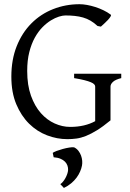

<svg xmlns="http://www.w3.org/2000/svg" viewBox="-20 -650 623 917"><path d="M508.8 -580.1Q512.2 -577.6 507.8 -570.6Q503.4 -563.5 495.4 -554.7Q487.3 -545.9 477.8 -537.4Q468.3 -528.8 461.9 -522.9L445.8 -525.9Q429.7 -541 412.6 -551Q395.5 -561 376.7 -566.4Q357.9 -571.8 336.9 -574Q315.9 -576.2 292 -576.2Q279.8 -576.2 261.5 -570.6Q243.2 -564.9 222.9 -552.5Q202.6 -540 182.6 -519.8Q162.6 -499.5 146.2 -470Q129.9 -440.4 119.9 -401.1Q109.9 -361.8 109.9 -311Q109.9 -243.2 127.9 -192.9Q146 -142.6 175.3 -109.6Q204.6 -76.7 241.2 -60.3Q277.8 -43.9 314.9 -43.9Q350.6 -43.9 380.6 -51Q410.6 -58.1 434.6 -71.3V-236.8Q434.6 -242.2 429.9 -247.3Q425.3 -252.4 413.8 -257.3Q402.3 -262.2 383.1 -267.1Q363.8 -272 334 -276.9V-297.9H559.1V-276.9Q531.2 -270 519.5 -259Q507.8 -248 507.8 -236.8V-75.2Q471.7 -45.4 443.1 -27.8Q414.6 -10.3 390.6 -0.7Q366.7 8.8 345.2 11.7Q323.7 14.6 301.8 14.6Q252.4 14.6 204.6 -3.7Q156.7 -22 118.9 -59.3Q81.1 -96.7 57.6 -152.6Q34.2 -208.5 34.2 -284.2Q34.2 -365.2 59.8 -429.4Q85.4 -493.7 129.9 -538.3Q174.3 -583 233.6 -606.4Q293 -629.9 359.9 -629.9Q376 -629.9 395.3 -626.5Q414.6 -623 434.6 -616.7Q454.6 -610.4 473.9 -601.1Q493.2 -591.8 508.8 -580.1ZM371.6 140.6Q369.1 154.3 362.5 169.4Q356 184.6 345.5 198.7Q335 212.9 319.8 225.6Q304.7 238.3 285.2 247.6L268.1 229.5Q274.4 225.6 281 217.5Q287.6 209.5 292.7 200Q297.9 190.4 301.3 180.4Q304.7 170.4 305.2 162.1Q305.7 151.4 302.2 141.1Q298.8 130.9 290.5 122.3Q282.2 113.8 268.8 108.2Q255.4 102.5 236.3 101.1L231.9 80.1Q236.3 76.2 250 71Q263.7 65.9 279.8 61.5Q295.9 57.1 311 54.7Q326.2 52.2 334 53.7Q346.2 59.6 354.5 70.3Q362.8 81.1 367.2 93.3Q371.6 105.5 372.6 117.9Q373.5 130.4 371.6 140.6Z"/></svg>

Font: Noto Serif Devanagari
Style: Regular
Weight: 400
Designer: Monotype Design Team
Foundry: Monotype Imaging Inc.
Version: Version 1.01